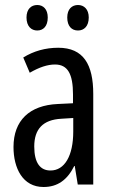

<svg xmlns="http://www.w3.org/2000/svg" viewBox="-20 -738 456 768"><path d="M86 -668C86 -633 105 -616 129 -616C153 -616 171 -633 171 -668C171 -701 153 -718 129 -718C105 -718 86 -702 86 -668ZM249 -668C249 -633 267 -616 292 -616C316 -616 335 -633 335 -668C335 -701 316 -718 292 -718C268 -718 249 -702 249 -668ZM213 -547C162 -547 115 -534 73 -508L99 -447C137 -469 170 -480 200 -480C251 -480 272 -442 272 -360V-325L211 -322C98 -317 34 -256 34 -150C34 -65 71 10 154 10C210 10 249 -18 277 -74H279L291 0H353V-362C353 -480 314 -547 213 -547ZM273 -266V-212C273 -114 238 -56 182 -56C141 -56 117 -86 117 -152C117 -222 152 -259 225 -263Z"/></svg>

Font: Noto Sans UI Condensed
Style: Regular
Weight: 400
Width: 3
Designer: Monotype Design Team
Foundry: Monotype Imaging Inc.
Version: Version 1.901